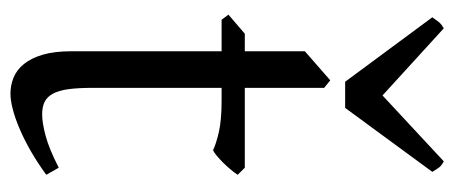

<svg xmlns="http://www.w3.org/2000/svg" viewBox="-282 -610 907 384"><g transform="rotate(90 172.0 -418.5)"><path d="M330.1 -57.1Q306.2 -39.6 282.7 -26.1Q259.3 -12.7 238 -3.7Q216.8 5.4 198.7 10Q180.7 14.6 168 14.6Q150.9 14.6 135.5 8.3Q120.1 2 108.4 -12.5Q96.7 -26.9 89.8 -50.3Q83 -73.7 83 -107.9V-407.7H20L9.8 -421.4L47.9 -454.1H83V-574.2L141.1 -625L156.2 -612.8V-454.1H315.9L330.1 -439.9Q325.7 -433.1 319.1 -425.3Q312.5 -417.5 305.7 -410.6Q298.8 -403.8 292.2 -398.2Q285.6 -392.6 280.8 -390.6Q269 -396.5 245.1 -402.1Q221.2 -407.7 181.6 -407.7H156.2V-149.9Q156.2 -120.6 158.9 -101.1Q161.6 -81.5 168 -70.1Q174.3 -58.6 184.3 -53.7Q194.3 -48.8 209 -48.8Q226.1 -48.8 252 -55.7Q277.8 -62.5 315.9 -82ZM196.3 -654.8H144L15.1 -829.1Q18.6 -834 21 -837.4Q23.4 -840.8 25.6 -843.3Q27.8 -845.7 30.5 -847.7Q33.2 -849.6 37.1 -852.1L171.4 -729.5L303.2 -852.1Q311.5 -847.7 314.9 -843.3Q318.4 -838.9 324.2 -829.1Z"/></g></svg>

Font: Gentium Plus Am
Style: Regular
Weight: 400
Designer: J. Victor Gaultney, Annie Olsen, Iska Routamaa, Becca Hirsbrunner
Foundry: SIL International
Version: Version 5.000